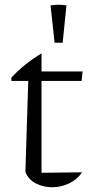

<svg xmlns="http://www.w3.org/2000/svg" viewBox="-20 -781 382 809"><path d="M155 -556V-480H328L324 -440H155V-53L326 -55Q305 -24 270.5 -8Q236 8 200 8Q163 8 131.5 -8Q100 -24 87 -56L99 -440H28V-454Q55 -483 86.5 -508.5Q118 -534 155 -556ZM210 -601 193 -758.1Q227 -764 260 -758.1L244 -601Z"/></svg>

Font: Piazzolla Light
Style: Regular
Weight: 300
Designer: Juan Pablo del Peral
Foundry: Huerta Tipografica
Version: Version 1.330